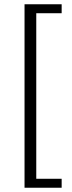

<svg xmlns="http://www.w3.org/2000/svg" viewBox="-20 -728 337 900"><path d="M95 152V-708H269V-666H150V110H269V152Z"/></svg>

Font: Assistant
Style: Regular
Weight: 400
Designer: Hebrew By Ben Nathan, Latin by Paul Hunt
Version: Version 3.000